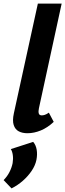

<svg xmlns="http://www.w3.org/2000/svg" viewBox="-37 -731 362 1065"><path d="M115 8Q87 8 67 -2.5Q47 -13 39 -37.5Q31 -62 40 -103L173 -711H305L179 -131Q175 -113 178 -102Q181 -91 195 -91Q202 -91 211.5 -94Q221 -97 234 -106L261 -55Q227 -23 189.5 -7.5Q152 8 115 8ZM27 314 -17 268Q3 248 15.5 223.5Q28 199 33 174Q37 150 34 129Q31 108 23 96L147 56Q162 73 166.5 99.5Q171 126 165 156Q159 186 139 216Q119 246 90 271.5Q61 297 27 314Z"/></svg>

Font: Ysabeau Office ExtraBold
Style: Italic
Weight: 800
Italic angle: -12°
Designer: Christian Thalmann (Catharsis Fonts)
Version: Version 2.001;gftools[0.9.30]; featfreeze: tnum,lnum,ss02